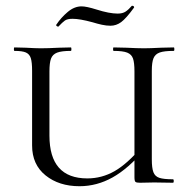

<svg xmlns="http://www.w3.org/2000/svg" viewBox="-20 -632 656 664"><path d="M373 -456Q371 -456 371 -462Q371 -468 373 -468L417 -467Q455 -465 478 -465Q499 -465 537 -467L581 -468Q583 -468 583 -462Q583 -456 581 -456Q548 -456 532.5 -450.5Q517 -445 511 -431Q505 -417 505 -387V-81Q505 -51 510.5 -36.5Q516 -22 531 -17Q546 -12 578 -12Q581 -12 581 -6Q581 0 578 0L513 -1L464 0Q452 0 448.5 -3Q445 -6 445 -19V-385Q445 -415 440 -429.5Q435 -444 420 -450Q405 -456 373 -456ZM255 12Q184 12 137.5 -25.5Q91 -63 91 -129V-387Q91 -417 86.5 -431Q82 -445 69.5 -450.5Q57 -456 30 -456Q28 -456 28 -462Q28 -468 30 -468L69 -467Q103 -465 121 -465Q146 -465 184 -467L225 -468Q227 -468 227 -462Q227 -456 225 -456Q193 -456 177.5 -450Q162 -444 156.5 -429.5Q151 -415 151 -385V-163Q151 -15 282 -15Q332 -15 376 -40Q420 -65 470 -124L480 -115Q424 -49 369.5 -18.5Q315 12 255 12ZM436 -612H438Q441 -612 443 -609.5Q445 -607 443 -605Q416 -568 399 -555.5Q382 -543 362 -543Q348 -543 332 -546.5Q316 -550 300 -555Q256 -567 231 -567Q213 -567 204.5 -561Q196 -555 182 -540H181Q178 -540 175.5 -542.5Q173 -545 175 -547Q191 -571 214 -590.5Q237 -610 262 -610Q279 -610 314 -599Q358 -585 387 -585Q404 -585 414.5 -592Q425 -599 436 -612Z"/></svg>

Font: Cormorant Unicase
Style: Regular
Weight: 400
Designer: Christian Thalmann (Catharsis Fonts)
Foundry: Catharsis Fonts
Version: Version 4.000